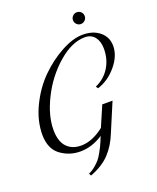

<svg xmlns="http://www.w3.org/2000/svg" viewBox="-162 -926 891 1090"><g transform="rotate(-20 283.0 -381.5)"><path d="M403 -384 394 -397Q449 -421 480 -470.5Q511 -520 511 -584Q511 -628 490 -655Q469 -682 431 -682Q352 -682 269 -610Q186 -538 135 -436.5Q84 -335 84 -249Q84 -179 116 -145Q148 -111 202 -111Q270 -111 341 -167L394 -290H456L383 -117Q357 -52 314.5 -6.5Q272 39 196 68L189 54Q210 45 229 29Q248 13 259 0Q270 -13 283 -36.5Q296 -60 299.5 -67.5Q303 -75 312 -95L324 -125Q258 -81 187 -81Q121 -81 68.5 -119.5Q16 -158 15 -243Q15 -329 57 -415Q99 -501 161 -562Q223 -623 294.5 -661.5Q366 -700 424 -700Q487 -700 526.5 -667Q566 -634 566 -581Q566 -521 517.5 -463Q469 -405 403 -384ZM472 -795Q472 -781 461.5 -770.5Q451 -760 436 -760Q422 -760 411.5 -770.5Q401 -781 401 -795Q401 -810 411.5 -820.5Q422 -831 436 -831Q451 -831 461.5 -821Q472 -811 472 -795Z"/></g></svg>

Font: Dynalight
Style: Regular
Weight: 400
Designer: Astigmatic (AOETI)
Foundry: Astigmatic (AOETI)
Version: Version 1.000